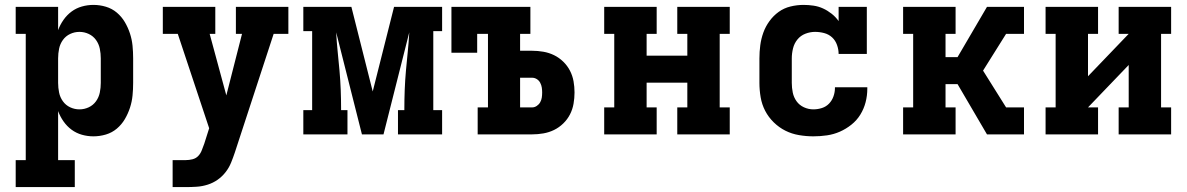

<svg xmlns="http://www.w3.org/2000/svg" viewBox="-20 -548 4840 783"><path d="M285 215H44V105H85V-410H44V-520H217V-425Q225 -447 239 -467Q253 -487 272 -501Q291 -515 314 -521.5Q337 -528 361 -528Q387 -528 412 -520.5Q437 -513 456.5 -496.5Q476 -480 489 -458Q502 -436 510 -411.5Q518 -387 520.5 -361.5Q523 -336 523 -310V-210Q523 -184 520.5 -158.5Q518 -133 510 -108.5Q502 -84 489 -62Q476 -40 456.5 -23.5Q437 -7 412 0.5Q387 8 361 8Q337 8 314 1.5Q291 -5 272 -19Q253 -33 239 -53Q225 -73 217 -95V105H285ZM304 -102Q324 -102 342 -110.5Q360 -119 371.5 -135Q383 -151 387 -170.5Q391 -190 391 -210V-310Q391 -330 387 -349.5Q383 -369 371.5 -385Q360 -401 342 -409.5Q324 -418 304 -418Q284 -418 266 -409.5Q248 -401 236.5 -385Q225 -369 221 -349.5Q217 -330 217 -310V-210Q217 -190 221 -170.5Q225 -151 236.5 -135Q248 -119 266 -110.5Q284 -102 304 -102Z M684 215V105H737Q751 105 765 101.5Q779 98 788.5 88Q798 78 803 64.5Q808 51 813 38L833 -25L705 -410H644V-520H858V-410H835L903 -159L967 -410H942V-520H1156V-410H1096L938 73Q931 94 922.5 115Q914 136 900 154Q886 172 867.5 185Q849 198 827 205Q805 212 782.5 213.5Q760 215 737 215Z M1217 0V-99H1253V-421H1217V-520H1413L1500 -175L1587 -520H1783V-421H1747V-99H1783V0H1603V-99H1629V-104Q1629 -143 1630.5 -182Q1632 -221 1635.5 -260Q1639 -299 1643 -338Q1647 -377 1649 -416L1544 0H1456L1351 -416Q1353 -377 1357 -338Q1361 -299 1364.5 -260Q1368 -221 1369.5 -182Q1371 -143 1371 -104V-99H1397V0Z M1928 0V-110H1970V-410H1926V-333H1821V-520H2143V-410H2101V-341H2150Q2173 -341 2196 -337Q2219 -333 2239.5 -323Q2260 -313 2277 -296.5Q2294 -280 2304.5 -259.5Q2315 -239 2319 -216.5Q2323 -194 2323 -171Q2323 -148 2319 -125Q2315 -102 2304.5 -81.5Q2294 -61 2277 -44.5Q2260 -28 2239.5 -18Q2219 -8 2196 -4Q2173 0 2150 0ZM2150 -110Q2160 -110 2169 -116Q2178 -122 2183 -131Q2188 -140 2189.5 -150Q2191 -160 2191 -171Q2191 -181 2189.5 -191Q2188 -201 2183 -210.5Q2178 -220 2169 -225.5Q2160 -231 2150 -231H2101V-110Z M2444 0V-110H2485V-410H2444V-520H2658V-410H2617V-321H2783V-410H2742V-520H2956V-410H2915V-110H2956V0H2742V-110H2783V-211H2617V-110H2658V0Z M3297 8Q3268 8 3238.5 3Q3209 -2 3183 -15Q3157 -28 3135.5 -49Q3114 -70 3100.5 -96Q3087 -122 3082 -151.5Q3077 -181 3077 -210V-310Q3077 -337 3080.5 -363.5Q3084 -390 3093 -415Q3102 -440 3118 -462Q3134 -484 3155.5 -499.5Q3177 -515 3203.5 -521.5Q3230 -528 3257 -528Q3277 -528 3297.5 -525Q3318 -522 3336.5 -513.5Q3355 -505 3371.5 -492Q3388 -479 3400 -462V-520H3515V-328H3400Q3400 -346 3393.5 -364.5Q3387 -383 3373.5 -395.5Q3360 -408 3341.5 -413Q3323 -418 3304 -418Q3284 -418 3264.5 -410.5Q3245 -403 3232 -387Q3219 -371 3214 -350.5Q3209 -330 3209 -310V-210Q3209 -190 3213 -170.5Q3217 -151 3228.5 -135Q3240 -119 3258.5 -110.5Q3277 -102 3297 -102Q3315 -102 3332 -107.5Q3349 -113 3361 -125.5Q3373 -138 3379 -155Q3385 -172 3385 -189V-192H3517V-186Q3517 -158 3510 -131Q3503 -104 3488.5 -80.5Q3474 -57 3452 -39.5Q3430 -22 3405 -11Q3380 0 3352.5 4Q3325 8 3297 8Z M3663 0V-110H3704V-410H3663V-520H3877V-410H3836V-315H3885L4005 -520H4156V-410H4083L3989 -260L4083 -110H4156V0H4005L3885 -205H3836V-110H3877V0Z M4244 0V-110H4285V-410H4244V-520H4458V-410H4417V-237L4583 -410H4542V-520H4756V-410H4715V-110H4756V0H4542V-110H4583V-283L4417 -110H4458V0Z"/></svg>

Font: Iosevka HT Extrabold Extended
Style: Regular
Weight: 800
Width: 7
Monospace: yes
Designer: Belleve Invis
Foundry: Belleve Invis
Version: Version 32.3.0; ttfautohint (v1.8.4)